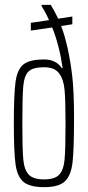

<svg xmlns="http://www.w3.org/2000/svg" viewBox="-20 -763 362 791"><path d="M37 -254Q37 -374 44 -425.5Q51 -477 76.5 -497.5Q102 -518 162 -518Q211 -518 235 -482L238 -483Q225 -575 195 -650L107 -637V-669L182 -680Q170 -708 151 -739V-743H189Q200 -726 220 -686L278 -695V-663L232 -656Q262 -576 277 -455Q285 -389 285 -279Q285 -149 279 -95Q273 -41 248 -16.5Q223 8 162 8Q103 8 77 -13.5Q51 -35 44 -86.5Q37 -138 37 -254ZM250 -254Q250 -349 246 -393Q242 -437 223 -461.5Q204 -486 162 -486Q116 -486 98 -469Q80 -452 76 -409Q72 -366 72 -254Q72 -148 76 -105.5Q80 -63 98.5 -43.5Q117 -24 162 -24Q206 -24 224 -43.5Q242 -63 246 -105.5Q250 -148 250 -254Z"/></svg>

Font: Saira Ultra Condensed Thin
Style: Regular
Weight: 100
Width: 1
Designer: Hector Gatti with collaboration of the Omnibus-Type team
Foundry: Omnibus-Type
Version: Version 1.001; ttfautohint (v1.8)